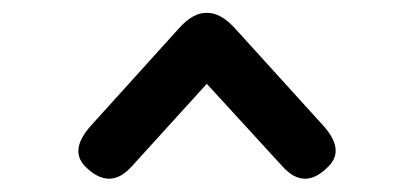

<svg xmlns="http://www.w3.org/2000/svg" viewBox="-20 -824 621 296"><path d="M298.8 -804.2Q319.8 -804.7 341.8 -780.8L477.5 -631.3Q511.7 -593.8 487.3 -568.4Q450.2 -529.3 416 -566.9L298.8 -694.8L182.6 -566.9Q148.4 -529.3 110.4 -568.4Q86.9 -593.8 121.1 -631.3L256.3 -780.8Q277.8 -804.7 298.8 -804.2Z"/></svg>

Font: Comic Relief LRS
Style: Regular
Weight: 400
Designer: Jeff Davis
Foundry: Loudifier
Version: Version 1.0